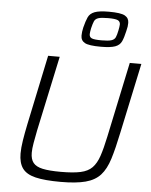

<svg xmlns="http://www.w3.org/2000/svg" viewBox="-63 -1014 844 1073"><g transform="rotate(5 359.5 -477.5)"><path d="M318 8Q228 8 176.5 -4.5Q125 -17 103 -47.5Q81 -78 81 -131Q81 -162 87.5 -203.5Q94 -245 105 -298L187 -688H252L162 -267Q154 -226 148.5 -195Q143 -164 143 -140Q143 -104 159 -84Q175 -64 212 -56Q249 -48 314 -48Q383 -48 424.5 -57Q466 -66 489.5 -90Q513 -114 527.5 -157Q542 -200 556 -267L645 -688H710L627 -298Q608 -206 589.5 -146.5Q571 -87 540.5 -53.5Q510 -20 457 -6Q404 8 318 8ZM476 -764Q409 -764 386 -776.5Q363 -789 363 -817Q363 -837 369 -863Q378 -899 388 -921Q398 -943 424 -953Q450 -963 504 -963Q571 -963 594 -950Q617 -937 617 -910Q617 -900 615.5 -889Q614 -878 610 -863Q602 -827 592 -805Q582 -783 556 -773.5Q530 -764 476 -764ZM477 -800Q515 -800 532 -805.5Q549 -811 555 -824.5Q561 -838 566 -863Q568 -874 569.5 -882.5Q571 -891 571 -897Q571 -914 557 -920.5Q543 -927 503 -927Q465 -927 448 -921.5Q431 -916 425 -902Q419 -888 413 -863Q411 -853 409.5 -844Q408 -835 408 -829Q408 -812 422 -806Q436 -800 477 -800Z"/></g></svg>

Font: Saira Light
Style: Italic
Weight: 300
Italic angle: -12°
Designer: Hector Gatti with collaboration of the Omnibus-Type team
Foundry: Omnibus-Type
Version: Version 1.100; ttfautohint (v1.8.3)